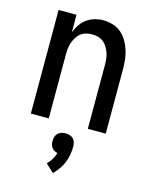

<svg xmlns="http://www.w3.org/2000/svg" viewBox="-117 -604 734 931"><g transform="rotate(15 250.0 -138.5)"><path d="M62 0V-520H152V-432Q160 -453 172.5 -471.5Q185 -490 203 -503Q221 -516 242.5 -522Q264 -528 286 -528Q310 -528 334 -520.5Q358 -513 376 -497.5Q394 -482 406.5 -460.5Q419 -439 426 -416Q433 -393 435.5 -368.5Q438 -344 438 -320V0H348V-320Q348 -335 346.5 -350.5Q345 -366 340 -380Q335 -394 327 -407.5Q319 -421 307 -430.5Q295 -440 280 -444Q265 -448 250 -448Q235 -448 220 -444Q205 -440 193 -430.5Q181 -421 173 -407.5Q165 -394 160 -380Q155 -366 153.5 -350.5Q152 -335 152 -320V0ZM240 251 199 213Q212 200 221.5 184.5Q231 169 236 152Q228 150 220 145.5Q212 141 207 134Q202 127 200 118.5Q198 110 198 101Q198 90 201 80Q204 70 211.5 62.5Q219 55 229.5 52Q240 49 250 49Q260 49 270.5 52Q281 55 288.5 62.5Q296 70 299 80Q302 90 302 101Q302 122 298.5 142.5Q295 163 287 182.5Q279 202 267 219Q255 236 240 251Z"/></g></svg>

Font: Iosevka SS18 Medium
Style: Regular
Weight: 500
Monospace: yes
Designer: Belleve Invis
Foundry: Belleve Invis
Version: Version 25.1.1; ttfautohint (v1.8.4)